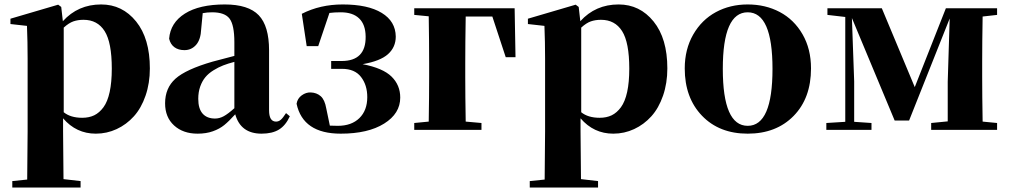

<svg xmlns="http://www.w3.org/2000/svg" viewBox="-20 -583 4531 862"><path d="M254.9 -551.8 262.2 -487.8Q330.1 -563 434.1 -563Q529.3 -563 591.1 -486.6Q652.8 -410.2 652.8 -275.9Q652.8 -209.5 633.5 -153.6Q614.3 -97.7 581.1 -60.8Q547.9 -23.9 503.7 -3.4Q459.5 17.1 410.2 17.1Q322.3 17.1 263.2 -51.8V6.8Q263.2 64.9 265.1 221.2L341.8 230V258.8H35.2V230L102.1 223.1Q104 64.9 104 6.8V-319.8Q104 -395 101.1 -466.8L26.9 -475.1V-499L241.2 -562ZM266.1 -459V-79.1Q296.9 -54.2 349.1 -54.2Q379.9 -54.2 403.1 -65.4Q426.3 -76.7 444.6 -101.6Q462.9 -126.5 472.4 -170.2Q481.9 -213.9 481.9 -274.9Q481.9 -392.6 449.7 -443.4Q417.5 -494.1 355 -494.1Q330.1 -494.1 309.6 -487.1Q289.1 -480 266.1 -459Z M1264.2 -75.2 1281.2 -61Q1262.7 -20 1232.7 -1.5Q1202.6 17.1 1154.3 17.1Q1060.5 17.1 1036.1 -69.8Q1007.8 -38.6 986.8 -21.5Q965.8 -4.4 935.8 6.3Q905.8 17.1 867.2 17.1Q801.8 17.1 761.5 -19.8Q721.2 -56.6 721.2 -119.1Q721.2 -188 767.8 -229.7Q814.5 -271.5 934.1 -306.2Q978 -318.4 1032.2 -332V-393.1Q1032.2 -470.7 1010.7 -499.3Q989.3 -527.8 932.1 -527.8Q910.2 -527.8 890.1 -523.9L883.3 -453.1Q881.3 -405.3 860.4 -381.6Q839.4 -357.9 808.1 -357.9Q780.8 -357.9 762.9 -371.1Q745.1 -384.3 739.3 -409.2Q745.1 -481 810.1 -522Q875 -563 989.3 -563Q1095.2 -563 1141.6 -514.6Q1188 -466.3 1188 -356.9V-87.9Q1188 -37.1 1219.2 -37.1Q1231 -37.1 1240.5 -45.2Q1250 -53.2 1264.2 -75.2ZM1032.2 -97.2V-305.2Q1003.9 -297.9 981.9 -289.3Q960 -280.8 938 -267.1Q916 -253.4 901.9 -236.3Q887.7 -219.2 878.9 -194.6Q870.1 -169.9 870.1 -139.2Q870.1 -95.2 889.6 -73Q909.2 -50.8 945.3 -50.8Q965.3 -50.8 984.6 -61.3Q1003.9 -71.8 1032.2 -97.2Z M1356.9 -376 1335 -521Q1417 -563 1518.6 -563Q1631.8 -563 1693.8 -525.1Q1755.9 -487.3 1756.8 -418.9Q1756.8 -371.1 1721.9 -339.8Q1687 -308.6 1607.9 -294.9Q1699.2 -277.3 1738 -239Q1776.9 -200.7 1776.9 -145Q1776.9 -73.2 1704.6 -28.1Q1632.3 17.1 1509.8 17.1Q1340.3 17.1 1311.5 -117.2Q1315.4 -141.1 1334.7 -155Q1354 -168.9 1375 -168Q1401.9 -167 1419.9 -151.1Q1438 -135.3 1444.8 -96.2L1460.9 -19Q1472.2 -18.1 1496.6 -18.1Q1558.1 -18.1 1593.5 -52.7Q1628.9 -87.4 1628.9 -147Q1628.9 -201.2 1600.8 -237.5Q1572.8 -273.9 1515.6 -273.9H1466.8V-309.1H1513.7Q1623 -309.1 1621.6 -418.9Q1621.1 -472.7 1592.5 -500.2Q1564 -527.8 1509.8 -527.8Q1481.9 -527.8 1459 -524.9L1408.7 -376Z M2190.4 -508.8H2070.8Q2068.8 -390.6 2068.8 -298.8V-237.8Q2068.8 -153.3 2070.8 -37.1L2141.6 -30.8V0H1839.8V-30.8L1904.8 -37.1Q1906.7 -153.3 1906.7 -237.8V-298.8Q1906.7 -391.6 1904.8 -509.8L1839.8 -516.1V-545.9H2290.5L2294.4 -326.2H2250.5Z M2578.1 -551.8 2585.4 -487.8Q2653.3 -563 2757.3 -563Q2852.5 -563 2914.3 -486.6Q2976.1 -410.2 2976.1 -275.9Q2976.1 -209.5 2956.8 -153.6Q2937.5 -97.7 2904.3 -60.8Q2871.1 -23.9 2826.9 -3.4Q2782.7 17.1 2733.4 17.1Q2645.5 17.1 2586.4 -51.8V6.8Q2586.4 64.9 2588.4 221.2L2665 230V258.8H2358.4V230L2425.3 223.1Q2427.2 64.9 2427.2 6.8V-319.8Q2427.2 -395 2424.3 -466.8L2350.1 -475.1V-499L2564.5 -562ZM2589.4 -459V-79.1Q2620.1 -54.2 2672.4 -54.2Q2703.1 -54.2 2726.3 -65.4Q2749.5 -76.7 2767.8 -101.6Q2786.1 -126.5 2795.7 -170.2Q2805.2 -213.9 2805.2 -274.9Q2805.2 -392.6 2772.9 -443.4Q2740.7 -494.1 2678.2 -494.1Q2653.3 -494.1 2632.8 -487.1Q2612.3 -480 2589.4 -459Z M3054.2 -275.9Q3054.2 -361.8 3092.3 -428Q3130.4 -494.1 3194.1 -528.6Q3257.8 -563 3336.9 -563Q3416.5 -563 3480.7 -529.1Q3544.9 -495.1 3583 -429.2Q3621.1 -363.3 3621.1 -275.9Q3621.1 -142.1 3543 -62.5Q3464.8 17.1 3336.9 17.1Q3209 17.1 3131.6 -63.5Q3054.2 -144 3054.2 -275.9ZM3336.9 -18.1Q3448.2 -18.1 3448.2 -273.9Q3448.2 -527.8 3336.9 -527.8Q3225.1 -527.8 3225.1 -273.9Q3225.1 -18.1 3336.9 -18.1Z M4456.5 -516.1 4391.6 -508.8Q4389.6 -392.6 4389.6 -308.1V-237.8Q4389.6 -153.3 4391.6 -37.1L4456.5 -30.8V0H4160.6V-30.8L4234.9 -38.1V-215.8L4243.7 -500L4061.5 -42H3996.6L3804.7 -502L3814.9 -217.8V-36.1L3892.6 -30.8V0H3689.9V-30.8L3774.9 -36.1V-506.8L3694.8 -516.1V-545.9H3939L4086.9 -191.9L4226.6 -545.9H4456.5Z"/></svg>

Font: Noto Serif JP Black
Style: Regular
Weight: 900
Designer: Ryoko NISHIZUKA  (kana & ideographs); Frank Grießhammer (Latin, Greek & Cyrillic); Wenlong ZHANG  (bopomofo); Sandoll Co
Foundry: Adobe Systems Incorporated
Version: Version 1.001;PS 1.001;hotconv 16.6.54;makeotf.lib2.5.65590